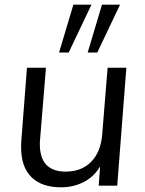

<svg xmlns="http://www.w3.org/2000/svg" viewBox="-20 -792 617 819"><path d="M519 -503 480 0H401L407 -82Q382 -39 338 -16Q294 7 240 7Q158 7 114 -36.5Q70 -80 70 -164Q70 -183 71 -193L95 -503H176L151 -198Q150 -191 150 -177Q150 -60 260 -60Q328 -60 369 -102Q410 -144 416 -219L439 -503ZM232 -568 293 -772H370L273 -568ZM354 -568 415 -772H492L395 -568Z"/></svg>

Font: Muli
Style: Italic
Weight: 400
Italic angle: -4.541°
Designer: Vernon Adams
Foundry: Vernon Adams
Version: Version 2.001